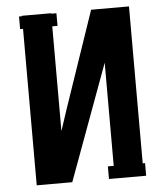

<svg xmlns="http://www.w3.org/2000/svg" viewBox="-52 -771 704 818"><g transform="rotate(-5 300.0 -362.5)"><path d="M381 -54H406V-495L224 0H72V-669H59.5V-723H72V-725H197V-723H219.5V-669H197V-221L226 -309L368 -725H530V-54H540V0H381Z"/></g></svg>

Font: JuliaMono
Style: Bold
Weight: 700
Monospace: yes
Designer: cormullion
Foundry: corm
Version: Version 0.055; ttfautohint (v1.8.4)